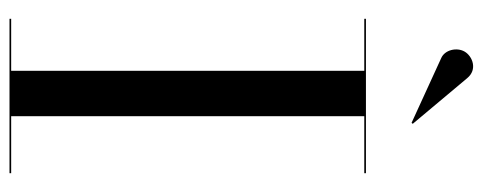

<svg xmlns="http://www.w3.org/2000/svg" viewBox="-326 -690 1016 404"><g transform="rotate(90 182.0 -488.0)"><path d="M102 -908.5 238.5 -846 240.5 -848.5 144.5 -963C126 -985.5 98 -974 88.5 -957.5C79 -941 85 -916 102 -908.5ZM19.5 -3.5V0H344.5V-3.5H224.5V-746.5H344.5V-750H19.5V-746.5H129V-3.5Z"/></g></svg>

Font: Bodoni* 48pt
Style: Regular
Weight: 400
Version: Version 2.3